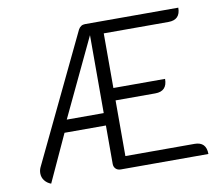

<svg xmlns="http://www.w3.org/2000/svg" viewBox="-78 -796 1052 900"><g transform="rotate(-10 448.0 -345.5)"><path d="M349 -680Q360 -700 381 -700H825Q825 -642 768 -642H460V-382H706Q706 -323 649 -323H460V-58H789Q845 -58 845 0H428Q413 0 404 -9Q395 -18 395 -32V-215H198L95 9Q76 2 64.5 -13Q53 -28 53 -47Q53 -62 59 -75ZM395 -274V-645L219 -274Z"/></g></svg>

Font: K2D ExtraLight
Style: Regular
Weight: 275
Designer: Katatrad Aksorn Co.,Ltd.
Foundry: Cadson Demak Co.,Ltd.
Version: Version 1.000; ttfautohint (v1.6)